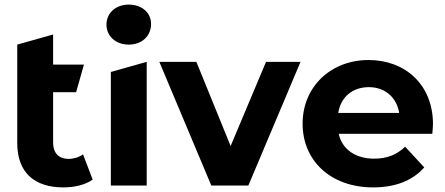

<svg xmlns="http://www.w3.org/2000/svg" viewBox="-20 -807 1935 835"><path d="M341 -136C324 -123 301 -116 278 -116C236 -116 211 -141 211 -187V-406H311L345 -526H211V-657L55 -613V-185C55 -57 129 8 256 8C304 8 351 -3 383 -26Z M540 -613C598 -613 637 -651 637 -703C637 -751 598 -787 540 -787C482 -787 443 -749 443 -700C443 -651 482 -613 540 -613ZM462 0H618V-538L462 -494Z M1137 -538 983 -172 834 -538H673L899 0H1060L1287 -538Z M1863 -267C1863 -440 1741 -546 1583 -546C1419 -546 1296 -430 1296 -269C1296 -109 1417 8 1603 8C1700 8 1775 -22 1825 -79L1742 -169C1705 -134 1664 -117 1607 -117C1525 -117 1468 -158 1453 -225H1860C1861 -238 1863 -255 1863 -267ZM1584 -428C1654 -428 1705 -384 1716 -316H1451C1462 -385 1513 -428 1584 -428Z"/></svg>

Font: Talent SemiBold
Style: Bold
Weight: 700
Designer: Mike Powis
Version: Version 1.001;hotconv 1.0.109;makeotfexe 2.5.65596